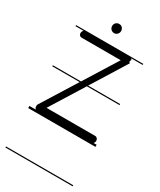

<svg xmlns="http://www.w3.org/2000/svg" viewBox="-205 -643 788 944"><g transform="rotate(30 189.0 -171.0)"><path d="M-2.5 -463V-457H379V-463ZM-2.5 -235V-229H379V-235ZM-2.5 -4V8H379V-4ZM-2.5 226V232H379V226ZM52 -460C46 -460 41 -456 38 -450C35 -444 35 -437 38 -431C41 -426 46 -423 52 -423H274L28 -29C27 -26 27 -22 27 -19C27 -16 27 -13 29 -10C32 -4 37 0 43 0H352C361 0 368 -9 368 -19C368 -29 361 -38 352 -38H75L320 -432C313 -437 313 -444 319 -449C317 -455 311 -460 305 -460ZM204 -548C204 -563 193 -574 179 -574C164 -574 153 -563 153 -548C153 -534 164 -522 179 -522C193 -522 204 -534 204 -548Z"/></g></svg>

Font: LetsTraceRuled
Style: Medium
Weight: 500
Version: Version 003.000